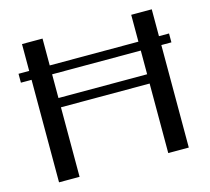

<svg xmlns="http://www.w3.org/2000/svg" viewBox="-101 -819 1028 939"><g transform="rotate(-15 413.0 -350.0)"><path d="M794 -519H743V0H639V-352H190V0H86V-519H32V-564H86V-700H190V-564H639V-700H743V-564H794ZM639 -519H190V-399H639Z"/></g></svg>

Font: Fahkwang
Style: Regular
Weight: 400
Version: Version 1.000; ttfautohint (v1.6)